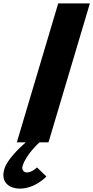

<svg xmlns="http://www.w3.org/2000/svg" viewBox="-40 -845 554 1140"><path d="M493.7 -825H305.7L60 0H113C72.3 36 2.3 103 -14 158C-40 245 25.1 275 77.1 275C169.1 275 235.6 203 235.6 203L179.6 149C179.6 149 150.7 179 119.7 179C102.7 179 86.9 165 94.3 140C115.2 70 195 0 195 0H248Z"/></svg>

Font: Hussar
Style: BdOblThree
Weight: 700
Foundry: Cannot Into Space Fonts
Version: Version 2.00